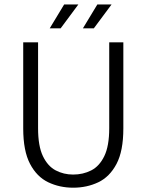

<svg xmlns="http://www.w3.org/2000/svg" viewBox="-20 -852 675 884"><path d="M316.9 12.2Q254.4 12.2 201.9 -12.9Q149.4 -38.1 118.2 -97.7Q86.9 -157.2 86.9 -260.7V-657.2H155.3V-261.7Q155.3 -179.7 177.5 -133.3Q199.7 -86.9 236.3 -67.6Q272.9 -48.3 316.9 -48.3Q362.3 -48.3 399.9 -67.4Q437.5 -86.4 460.2 -133.1Q482.9 -179.7 482.9 -261.7V-657.2H547.9V-260.7Q547.9 -156.7 516.4 -97.2Q484.9 -37.6 432.4 -12.7Q379.9 12.2 316.9 12.2ZM361.8 -721.7 428.2 -831.5H493.7L412.1 -721.7ZM209 -721.7 275.4 -831.5H340.8L259.3 -721.7Z"/></svg>

Font: Varta Light Light
Style: Regular
Weight: 300
Version: Version 1.004